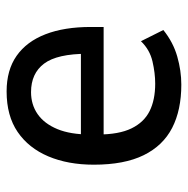

<svg xmlns="http://www.w3.org/2000/svg" viewBox="-14 -532 555 566"><g transform="rotate(90 263.0 -248.5)"><path d="M249 9Q186 9 144 -20.5Q102 -50 80.5 -105.5Q59 -161 59 -239V-277H393V-210H124L138 -230Q138 -140 167 -101.5Q196 -63 251 -63Q288 -63 316 -82.5Q344 -102 360 -140.5Q376 -179 376 -237V-260Q376 -322 358 -359Q340 -396 307 -412.5Q274 -429 226 -429Q195 -429 160.5 -421Q126 -413 101 -387L68 -453Q104 -482 146 -494Q188 -506 229 -506Q304 -506 356.5 -479Q409 -452 437 -395Q465 -338 465 -248Q465 -172 440.5 -114Q416 -56 368.5 -23.5Q321 9 249 9Z"/></g></svg>

Font: Nunito Sans 7pt Condensed Medium
Style: Regular
Weight: 500
Width: 3
Designer: Vernon Adams
Foundry: Vernon Adams
Version: Version 3.101;gftools[0.9.27]